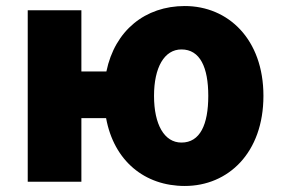

<svg xmlns="http://www.w3.org/2000/svg" viewBox="-20 -603 933 637"><path d="M582 -130C525 -130 491 -190 491 -285C491 -379 525 -439 582 -439C644 -439 671 -379 671 -285C671 -190 644 -130 582 -130ZM593 14C737 14 854 -96 854 -285C854 -473 737 -583 593 -583C462 -583 361 -502 333 -366H250V-569H72V0H250V-211H332C358 -69 460 14 593 14Z"/></svg>

Font: Noto Sans JP Black
Style: Regular
Weight: 900
Designer: Ryoko NISHIZUKA 西塚涼子 (kana, bopomofo & ideographs); Paul D. Hunt (Latin, Greek & Cyrillic); Sandoll Communications 산돌커뮤니
Foundry: Adobe
Version: Version 2.002;hotconv 1.0.116;makeotfexe 2.5.65601